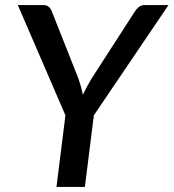

<svg xmlns="http://www.w3.org/2000/svg" viewBox="-20 -740 687 760"><path d="M351.5 -283.5 316 0H203.5L239 -283.5L50.5 -720H150.5Q165 -720 173.2 -712.8Q181.5 -705.5 185.5 -694L291 -427.5Q302 -395.5 308 -365Q315 -380 323.2 -395.2Q331.5 -410.5 341.5 -427.5L513.5 -694Q519.5 -704 529.2 -712Q539 -720 553.5 -720H647Z"/></svg>

Font: Lato 2
Style: Italic
Weight: 600
Italic angle: -7°
Designer: Lukasz Dziedzic with Adam Twardoch and Botio Nikoltchev
Foundry: tyPoland Lukasz Dziedzic
Version: Version 2.015; 2015-08-06; http://www.latofonts.com/